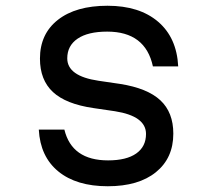

<svg xmlns="http://www.w3.org/2000/svg" viewBox="-20 -633 740 668"><path d="M204 -182Q230 -75 356 -75Q420 -75 454 -99Q488 -123 488 -167Q488 -229 380 -246L305 -257Q209 -271 164 -313Q119 -355 119 -429Q119 -515 181.5 -564Q244 -613 354 -613Q465 -613 530 -557.5Q595 -502 600 -402H512Q486 -523 353 -523Q286 -523 250 -498.5Q214 -474 214 -430Q214 -368 323 -352L398 -341Q493 -326 538 -284Q583 -242 583 -168Q583 -83 522.5 -34Q462 15 355 15Q246 15 183 -36.5Q120 -88 115 -182Z"/></svg>

Font: Martian Mono Light
Style: Regular
Weight: 300
Monospace: yes
Designer: Roman Shamin
Foundry: Evil Martians
Version: Version 1.000; ttfautohint (v1.8.4.7-5d5b)